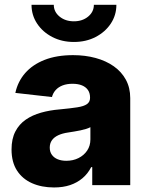

<svg xmlns="http://www.w3.org/2000/svg" viewBox="-20 -783 626 812"><path d="M208.5 9.8Q156.2 9.8 115.7 -8.1Q75.2 -25.9 52 -61.5Q28.8 -97.2 28.8 -150.9Q28.8 -195.8 44.9 -226.8Q61 -257.8 89.1 -277.1Q117.2 -296.4 153.8 -306.6Q190.4 -316.9 231.9 -320.3Q278.3 -324.7 306.6 -329.1Q335 -333.5 347.9 -342.8Q360.8 -352.1 360.8 -368.7V-370.6Q360.8 -389.2 352.1 -402.1Q343.3 -415 326.7 -421.9Q310.1 -428.7 286.6 -428.7Q263.2 -428.7 245.1 -421.9Q227.1 -415 215.6 -402.3Q204.1 -389.6 199.7 -372.6L44.9 -390.1Q55.2 -438 86.4 -473.9Q117.7 -509.8 168.7 -529.8Q219.7 -549.8 289.1 -549.8Q340.3 -549.8 384.3 -537.8Q428.2 -525.9 461.2 -502.7Q494.1 -479.5 512.5 -445.6Q530.8 -411.6 530.8 -368.2V0H370.1V-76.2H365.7Q351.1 -47.9 328.6 -29.1Q306.2 -10.3 276.4 -0.2Q246.6 9.8 208.5 9.8ZM260.3 -103Q289.1 -103 312 -114.5Q335 -126 348.6 -146.2Q362.3 -166.5 362.3 -193.4V-245.1Q355 -241.2 344.2 -237.8Q333.5 -234.4 320.6 -231.7Q307.6 -229 294.2 -226.8Q280.8 -224.6 268.6 -222.7Q243.7 -219.2 226.1 -210.9Q208.5 -202.6 199.5 -189.7Q190.4 -176.8 190.4 -158.7Q190.4 -140.6 199.5 -128.2Q208.5 -115.7 224.1 -109.4Q239.7 -103 260.3 -103ZM292.5 -605.5Q241.7 -605.5 201.2 -626.5Q160.6 -647.5 137 -683.1Q113.3 -718.8 113.3 -762.7H207.5Q207.5 -732.9 231.9 -712.9Q256.3 -692.9 292.5 -692.9Q328.6 -692.9 352.8 -712.9Q377 -732.9 377 -762.7H472.2Q472.2 -718.8 448.5 -683.1Q424.8 -647.5 384.3 -626.5Q343.8 -605.5 292.5 -605.5Z"/></svg>

Font: Inter 16pt ExtraBold
Style: Regular
Weight: 800
Version: Version 4.001;git-66647c0bb